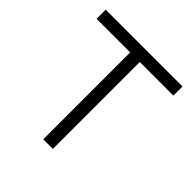

<svg xmlns="http://www.w3.org/2000/svg" viewBox="-206 -966 1131 1131"><g transform="rotate(45 360.0 -400.0)"><path d="M680 -724H400V0H320V-724H40V-800H680Z"/></g></svg>

Font: Gauge
Style: Regular
Weight: 400
Designer: Daniel Pimley
Foundry: Daniel Pimley
Version: Version 2.0